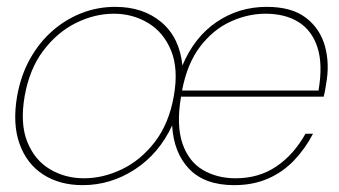

<svg xmlns="http://www.w3.org/2000/svg" viewBox="-20 -528 989 560"><path d="M221 12Q154 12 106 -19Q58 -50 37 -108.5Q16 -167 30 -248Q41 -309 68 -357Q95 -405 133.5 -438.5Q172 -472 218.5 -490Q265 -508 316 -508Q398 -508 451 -463Q504 -418 512 -337Q547 -420 612 -464Q677 -508 758 -508Q831 -508 872.5 -476Q914 -444 928 -392.5Q942 -341 931 -282Q930 -275 929 -269.5Q928 -264 927 -258.5Q926 -253 924 -246H508Q494 -163 512 -110Q530 -57 571.5 -32.5Q613 -8 667 -8Q735 -8 786 -42.5Q837 -77 871 -138H893Q870 -94 837.5 -60Q805 -26 761.5 -7Q718 12 663 12Q578 12 532.5 -34.5Q487 -81 482 -162Q444 -80 373.5 -34Q303 12 221 12ZM225 -8Q281 -8 336 -34.5Q391 -61 432 -114.5Q473 -168 487 -248Q501 -327 479 -380.5Q457 -434 412 -461Q367 -488 312 -488Q256 -488 201.5 -461Q147 -434 106.5 -380.5Q66 -327 52 -248Q38 -168 59.5 -114.5Q81 -61 125.5 -34.5Q170 -8 225 -8ZM511 -264H909Q922 -340 906 -389.5Q890 -439 851 -463.5Q812 -488 754 -488Q703 -488 652.5 -465Q602 -442 564 -392.5Q526 -343 511 -264Z"/></svg>

Font: DM Sans 36pt Thin
Style: Italic
Weight: 250
Italic angle: -10°
Designer: Colophon Foundry, Jonny Pinhorn
Foundry: Colophon Foundry
Version: Version 4.004;gftools[0.9.30]